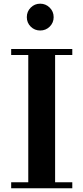

<svg xmlns="http://www.w3.org/2000/svg" viewBox="-20 -1011 448 1031"><path d="M40 0V-32.2H131.8V-715.8H40V-748H368.2V-715.8H275.9V-32.2H368.2V0ZM268.1 -918.9Q268.1 -889.2 247.1 -868.2Q226.1 -847.2 195.8 -847.2Q166 -847.2 145 -867.9Q124 -888.7 124 -918.9Q124 -949.2 145 -970.2Q166 -991.2 195.8 -991.2Q225.6 -991.2 246.8 -970.2Q268.1 -949.2 268.1 -918.9Z"/></svg>

Font: Fin Serif Display
Style: Italic
Weight: 400
Designer: J. Blake Harris
Version: Version 1.006;FEAKit 1.0